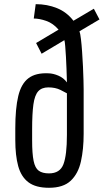

<svg xmlns="http://www.w3.org/2000/svg" viewBox="-20 -889 496 919"><path d="M214.4 9.8Q150.9 9.8 116 -16.6Q81.1 -43 67.1 -94Q53.2 -145 53.2 -218.8V-273.9Q53.2 -370.1 67.4 -429.2Q81.5 -488.3 116.2 -514.6Q150.9 -541 211.9 -538.1Q234.4 -537.6 259.5 -526.9Q284.7 -516.1 300.3 -494.6Q300.3 -495.6 299.8 -514.2Q299.3 -532.7 298.3 -560.3Q297.4 -587.9 295.7 -616.7Q293.9 -645.5 292.2 -667.5Q290.5 -689.5 288.1 -696.8L179.2 -631.8L152.8 -683.1L260.3 -747.1Q234.4 -777.3 201.7 -788.8Q168.9 -800.3 141.6 -800.3L150.9 -869.1Q205.6 -869.1 252.7 -850.1Q299.8 -831.1 331.5 -789.6L429.2 -847.2L456.1 -795.9L360.4 -739.3Q364.3 -729 367.4 -702.4Q370.6 -675.8 373 -640.9Q375.5 -606 377.2 -570.1Q378.9 -534.2 379.6 -504.9Q380.4 -475.6 380.4 -460.9V-248.5Q380.4 -174.8 367.4 -116.5Q354.5 -58.1 318.8 -24.2Q283.2 9.8 214.4 9.8ZM214.4 -59.1Q267.1 -59.1 283.7 -103Q300.3 -147 300.3 -243.2V-442.4Q293.9 -446.3 269.5 -458.5Q245.1 -470.7 211.4 -470.7Q179.7 -470.7 162.8 -451.9Q146 -433.1 139.9 -389.2Q133.8 -345.2 133.8 -270.5V-216.8Q133.8 -153.3 140.9 -118.9Q147.9 -84.5 165.5 -71.8Q183.1 -59.1 214.4 -59.1Z"/></svg>

Font: Antonio ExtraLight
Style: Regular
Weight: 250
Designer: Vernon Adams
Foundry: Vernon Adams
Version: Version 1.002